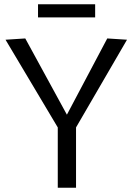

<svg xmlns="http://www.w3.org/2000/svg" viewBox="-20 -884 626 904"><path d="M252 0V-284L6 -697L99 -703L295 -344L485 -703L578 -697L338 -284V0ZM159 -802V-864H428V-802Z"/></svg>

Font: Georama ExtraCondensed Thin
Style: Regular
Weight: 400
Version: Version 1.001